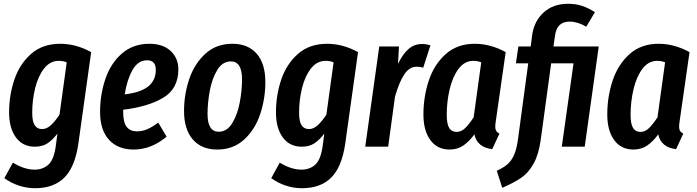

<svg xmlns="http://www.w3.org/2000/svg" viewBox="-20 -774 3679 1013"><path d="M461 -499 393 -13Q375 108 319 163.5Q263 219 165 219Q121 219 79 205Q37 191 3 166L48 84Q108 121 162 121Q206 121 235 95Q264 69 274 -1L283 -69Q257 -35 230 -17.5Q203 0 164 0Q100 0 64 -49Q28 -98 28 -181Q28 -272 56 -354.5Q84 -437 144.5 -490Q205 -543 298 -543Q381 -543 461 -499ZM150 -179Q150 -134 163 -113.5Q176 -93 202 -93Q226 -93 248 -113Q270 -133 294 -169L332 -445Q313 -453 291 -453Q244 -453 212.5 -412.5Q181 -372 165.5 -309Q150 -246 150 -179Z M921 -408Q921 -306 841.5 -258.5Q762 -211 630 -195V-181Q630 -128 648.5 -104.5Q667 -81 702 -81Q731 -81 756.5 -92Q782 -103 815 -127L859 -53Q778 15 685 15Q602 15 555 -36.5Q508 -88 508 -183Q508 -275 536 -357.5Q564 -440 623 -491.5Q682 -543 768 -543Q840 -543 880.5 -505Q921 -467 921 -408ZM802 -405Q802 -456 756 -456Q708 -456 679 -404.5Q650 -353 638 -276Q722 -286 762 -318Q802 -350 802 -405Z M951 -188Q951 -276 978.5 -357Q1006 -438 1063.5 -490.5Q1121 -543 1206 -543Q1289 -543 1334.5 -490.5Q1380 -438 1380 -341Q1380 -254 1353 -172.5Q1326 -91 1268.5 -38Q1211 15 1126 15Q1043 15 997 -38.5Q951 -92 951 -188ZM1257 -356Q1257 -450 1198 -450Q1154 -450 1126.5 -405Q1099 -360 1087 -296Q1075 -232 1075 -173Q1075 -79 1134 -79Q1178 -79 1205.5 -124.5Q1233 -170 1245 -233.5Q1257 -297 1257 -356Z M1869 -499 1801 -13Q1783 108 1727 163.5Q1671 219 1573 219Q1529 219 1487 205Q1445 191 1411 166L1456 84Q1516 121 1570 121Q1614 121 1643 95Q1672 69 1682 -1L1691 -69Q1665 -35 1638 -17.5Q1611 0 1572 0Q1508 0 1472 -49Q1436 -98 1436 -181Q1436 -272 1464 -354.5Q1492 -437 1552.5 -490Q1613 -543 1706 -543Q1789 -543 1869 -499ZM1558 -179Q1558 -134 1571 -113.5Q1584 -93 1610 -93Q1634 -93 1656 -113Q1678 -133 1702 -169L1740 -445Q1721 -453 1699 -453Q1652 -453 1620.5 -412.5Q1589 -372 1573.5 -309Q1558 -246 1558 -179Z M2251 -535 2213 -417Q2195 -422 2178 -422Q2140 -422 2113 -381.5Q2086 -341 2064 -264L2028 0H1907L1981 -529H2085L2080 -437Q2105 -489 2135.5 -515.5Q2166 -542 2208 -542Q2228 -542 2251 -535Z M2648 -499 2596 -136Q2593 -118 2593 -105Q2593 -92 2598 -83.5Q2603 -75 2615 -69L2577 13Q2497 3 2483 -65Q2454 -26 2423.5 -5.5Q2393 15 2352 15Q2287 15 2250.5 -35Q2214 -85 2214 -170Q2214 -263 2242 -348Q2270 -433 2331 -488Q2392 -543 2485 -543Q2568 -543 2648 -499ZM2337 -168Q2337 -120 2350 -99Q2363 -78 2389 -78Q2413 -78 2433.5 -97.5Q2454 -117 2479 -155L2519 -445Q2500 -453 2478 -453Q2431 -453 2399.5 -411Q2368 -369 2352.5 -303.5Q2337 -238 2337 -168Z M3065 0H2944L3006 -440H2888L2833 -37Q2822 42 2795 90Q2768 138 2730 164Q2692 190 2630 217L2601 127Q2636 111 2657 93Q2678 75 2692 44Q2706 13 2713 -40L2767 -440H2702L2715 -529H2780L2788 -591Q2799 -664 2849 -709Q2899 -754 2977 -754Q3018 -754 3051 -743Q3084 -732 3119 -710L3073 -633Q3028 -660 2986 -660Q2951 -660 2932 -641.5Q2913 -623 2908 -584L2900 -529H3139Z M3618 -499 3566 -136Q3563 -118 3563 -105Q3563 -92 3568 -83.5Q3573 -75 3585 -69L3547 13Q3467 3 3453 -65Q3424 -26 3393.5 -5.5Q3363 15 3322 15Q3257 15 3220.5 -35Q3184 -85 3184 -170Q3184 -263 3212 -348Q3240 -433 3301 -488Q3362 -543 3455 -543Q3538 -543 3618 -499ZM3307 -168Q3307 -120 3320 -99Q3333 -78 3359 -78Q3383 -78 3403.5 -97.5Q3424 -117 3449 -155L3489 -445Q3470 -453 3448 -453Q3401 -453 3369.5 -411Q3338 -369 3322.5 -303.5Q3307 -238 3307 -168Z"/></svg>

Font: Fira Sans Extra Condensed Medium
Style: Italic
Weight: 500
Width: 3
Italic angle: -8°
Designer: Carrois Corporate & Edenspiekermann AG
Foundry: Carrois Corporate GbR & Edenspiekermann AG
Version: Version 4.203